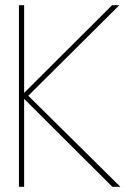

<svg xmlns="http://www.w3.org/2000/svg" viewBox="-20 -720 493 740"><path d="M53 0V-700H73V-362L412 -700H440L89 -351L444 0H413L73 -339V0Z"/></svg>

Font: DM Sans 36pt Thin
Style: Regular
Weight: 250
Designer: Colophon Foundry, Jonny Pinhorn
Foundry: Colophon Foundry
Version: Version 4.004;gftools[0.9.30]